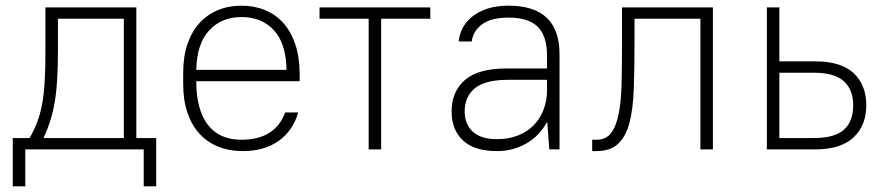

<svg xmlns="http://www.w3.org/2000/svg" viewBox="-20 -526 3115 676"><path d="M25 -40H84Q100 -67 111 -96Q122 -125 128.5 -160.5Q135 -196 137.5 -242Q140 -288 140 -350V-500H460V-40H530V130H486V0H69V130H25ZM416 -40V-460H184V-350Q184 -293 181.5 -249Q179 -205 173 -169Q167 -133 157.5 -102.5Q148 -72 134 -42V-40Z M835 6Q788 6 749 -9.5Q710 -25 682.5 -55Q655 -85 640 -129Q625 -173 625 -230V-270Q625 -327 640 -371Q655 -415 682.5 -445Q710 -475 747.5 -490.5Q785 -506 830 -506Q875 -506 913 -490.5Q951 -475 978 -444.5Q1005 -414 1020 -369Q1035 -324 1035 -265V-240H671Q671 -140 711.5 -87Q752 -34 830 -34Q890 -34 928.5 -58.5Q967 -83 984 -130H1030Q1011 -65 960.5 -29.5Q910 6 835 6ZM830 -466Q760 -466 716.5 -419Q673 -372 671 -280H989Q987 -374 944 -420Q901 -466 830 -466Z M1278 -460H1105V-500H1495V-460H1322V0H1278Z M1730 6Q1650 6 1610 -31.5Q1570 -69 1570 -134Q1570 -203 1616.5 -244Q1663 -285 1765 -285H1906V-330Q1906 -399 1873.5 -431.5Q1841 -464 1770 -464Q1709 -464 1677 -440Q1645 -416 1641 -380H1595Q1597 -404 1608.5 -426.5Q1620 -449 1642 -467Q1664 -485 1696 -495.5Q1728 -506 1770 -506Q1861 -506 1905.5 -463Q1950 -420 1950 -335V0H1914L1907 -95H1905Q1879 -47 1832.5 -20.5Q1786 6 1730 6ZM1730 -36Q1770 -36 1802.5 -48.5Q1835 -61 1858 -84Q1881 -107 1893.5 -139Q1906 -171 1906 -210V-245H1770Q1687 -245 1651.5 -215Q1616 -185 1616 -134Q1616 -89 1644.5 -62.5Q1673 -36 1730 -36Z M2065 -34H2080Q2113 -34 2131 -57Q2149 -80 2158 -124Q2167 -168 2168.5 -231Q2170 -294 2170 -375V-500H2490V0H2446V-460H2214V-375Q2214 -285 2211.5 -214Q2209 -143 2196.5 -94.5Q2184 -46 2156.5 -20Q2129 6 2080 6H2065Z M2680 -500H2724V-310H2850Q2941 -310 2985.5 -268.5Q3030 -227 3030 -155Q3030 -84 2985 -42Q2940 0 2850 0H2680ZM2724 -270V-40H2845Q2919 -40 2951.5 -69.5Q2984 -99 2984 -155Q2984 -210 2951 -240Q2918 -270 2845 -270Z"/></svg>

Font: PT Root UI Light
Style: Regular
Weight: 300
Designer: Vitaly Kuzmin
Foundry: ParaType Ltd.
Version: Version 2.000G